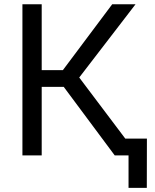

<svg xmlns="http://www.w3.org/2000/svg" viewBox="-20 -748 746 924"><path d="M87.9 0V-727.5H180.7V-410.6H282.7L520 -727.5H632.3L361.3 -375L644 0H532.2L286.6 -330.1H180.7V0ZM598.6 156.2V0H562V-81.1H687L686.5 156.2Z"/></svg>

Font: Adwaita Sans
Style: Regular
Weight: 400
Designer: Rasmus Andersson
Foundry: rsms
Version: Version 4.001;git-9221beed3